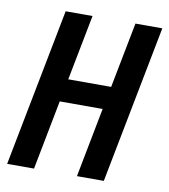

<svg xmlns="http://www.w3.org/2000/svg" viewBox="-77 -736 704 802"><g transform="rotate(10 275.0 -335.0)"><path d="M7 0 137 -670H251L197 -392H379L433 -670H547L417 0H303L360 -295H178L121 0Z"/></g></svg>

Font: Lode
Style: Bold Italic
Weight: 700
Italic angle: -11°
Monospace: yes
Designer: Belleve Invis
Foundry: Belleve Invis
Version: Version 29.2.0; ttfautohint (v1.8.3)